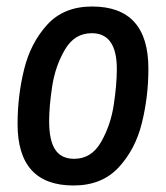

<svg xmlns="http://www.w3.org/2000/svg" viewBox="-20 -558 510 590"><path d="M34 -177Q34 -263 54 -344.5Q74 -426 125 -482Q176 -538 263 -538Q436 -538 436 -347Q436 -261 416 -180Q396 -99 344.5 -43.5Q293 12 206 12Q34 12 34 -177ZM339 -346Q339 -456 262 -456Q209 -456 179.5 -405.5Q150 -355 140.5 -293.5Q131 -232 131 -185Q131 -127 149.5 -98.5Q168 -70 208 -70Q261 -70 290.5 -121.5Q320 -173 329.5 -235.5Q339 -298 339 -346Z"/></svg>

Font: Archivo Narrow Medium
Style: Italic
Weight: 500
Italic angle: -8°
Designer: Hector Gatti
Foundry: Omnibus-Type
Version: Version 2.001